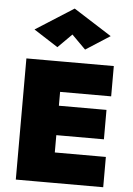

<svg xmlns="http://www.w3.org/2000/svg" viewBox="-64 -1057 764 1105"><g transform="rotate(5 317.5 -505.0)"><path d="M222 0H575V-175H222ZM222 -525H575V-700H222ZM222 -275H555V-445H222ZM70 -700V0H280V-700ZM322 -860 402 -780 542 -870 322 -1010 102 -870 242 -780Z"/></g></svg>

Font: Jost Black
Style: Regular
Weight: 900
Version: Version 3.710